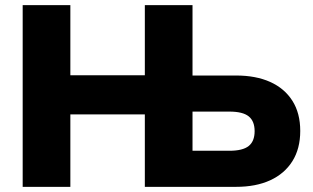

<svg xmlns="http://www.w3.org/2000/svg" viewBox="-20 -725 1215 745"><path d="M68 0V-705H253V-433H542V-705H727V-432H896Q973 -432 1028.5 -407Q1084 -382 1114.5 -334Q1145 -286 1145 -217Q1145 -148 1114.5 -99.5Q1084 -51 1028.5 -25.5Q973 0 896 0H542V-281H253V0ZM727 -140H870Q922 -140 945 -158.5Q968 -177 968 -216Q968 -255 945 -273.5Q922 -292 870 -292H727Z"/></svg>

Font: Nunito Sans 11pt Black
Style: Regular
Weight: 900
Version: Version 3.101;gftools[0.9.27]